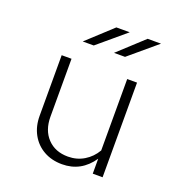

<svg xmlns="http://www.w3.org/2000/svg" viewBox="-128 -802 856 917"><g transform="rotate(20 300.0 -343.5)"><path d="M287 8Q234 8 193.5 -15Q153 -38 130.5 -79Q108 -120 108 -173V-481H158V-187Q158 -118 197 -77Q236 -36 301 -36Q346 -36 382.5 -58Q419 -80 441 -118V-481H491V0H441V-76Q384 8 287 8ZM180 -577 308 -695H376L236 -577ZM339 -577 467 -695H535L395 -577Z"/></g></svg>

Font: Red Hat Mono
Style: Regular
Weight: 300
Monospace: yes
Designer: Pentagram, MCKL
Foundry: Pentagram, MCKL
Version: Version 1.023